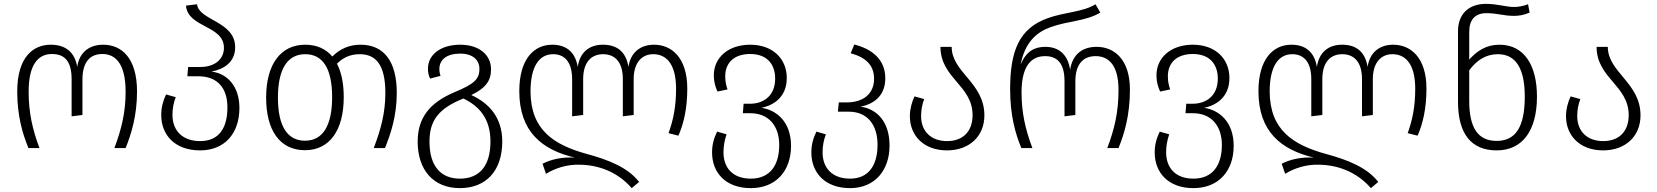

<svg xmlns="http://www.w3.org/2000/svg" viewBox="-20 -765 8560 992"><path d="M127 0H184C147 -98 128 -185 128 -292C128 -434 179 -486 248 -486C307 -486 350 -457 350 -356V-164L406 -171V-355C406 -449 449 -486 509 -486C570 -486 629 -445 629 -291C629 -185 608 -98 571 0H629C659 -74 688 -169 688 -292C688 -467 607 -534 513 -534C440 -534 389 -493 379 -419C367 -493 321 -534 242 -534C153 -534 69 -472 69 -292C69 -169 96 -74 127 0Z M1072 -395C1136 -407 1195 -443 1195 -521C1195 -656 1008 -658 998 -743L941 -736C950 -621 1137 -635 1137 -518C1137 -456 1086 -419 1016 -419H952L948 -371H1004C1105 -371 1155 -309 1155 -210C1155 -103 1111 -36 1014 -36C925 -36 871 -88 871 -172C871 -205 877 -234 888 -263L838 -277C822 -243 813 -210 813 -171C813 -67 884 12 1014 12C1140 12 1217 -75 1217 -207C1217 -323 1150 -387 1072 -395Z M1843 -534C1783 -534 1736 -512 1697 -473C1663 -513 1616 -534 1557 -534C1429 -534 1355 -431 1355 -261C1355 -91 1426 11 1556 11C1683 11 1756 -92 1756 -263C1756 -334 1744 -392 1721 -436C1754 -469 1792 -485 1839 -485C1924 -485 1971 -427 1971 -285C1971 -182 1948 -97 1911 0H1969C1998 -72 2030 -164 2030 -286C2030 -447 1964 -534 1843 -534ZM1556 -38C1464 -38 1416 -114 1416 -261C1416 -411 1467 -485 1557 -485C1648 -485 1696 -411 1696 -263C1696 -113 1646 -38 1556 -38Z M2415 -274C2492 -311 2517 -350 2517 -407C2517 -481 2456 -534 2358 -534C2262 -534 2191 -487 2191 -409C2191 -390 2195 -374 2202 -359L2256 -373C2253 -382 2250 -393 2250 -408C2250 -456 2287 -488 2358 -488C2424 -488 2457 -454 2457 -409C2457 -356 2430 -331 2329 -289C2199 -234 2138 -156 2138 -33C2138 113 2219 207 2356 207C2489 207 2575 120 2575 -34C2575 -156 2509 -231 2415 -274ZM2356 158C2260 158 2199 96 2199 -33C2199 -139 2242 -203 2374 -256C2458 -216 2514 -150 2514 -34C2514 91 2458 158 2356 158Z M3359 -534C3287 -534 3237 -492 3227 -419C3215 -493 3173 -534 3095 -534C3022 -534 2975 -492 2965 -419C2953 -493 2909 -534 2833 -534C2738 -534 2663 -459 2663 -294C2663 -85 2780 9 2949 49C2883 46 2828 58 2783 81L2801 133C2847 105 2907 84 2975 86C3068 87 3168 120 3244 207L3282 175C3225 101 3125 61 3014 31C2842 -16 2722 -93 2721 -292C2721 -419 2764 -485 2838 -485C2895 -485 2936 -447 2936 -356V-164L2993 -171V-356C2993 -446 3037 -485 3096 -485C3156 -485 3198 -446 3198 -356V-164L3254 -171V-356C3254 -446 3300 -485 3355 -485C3414 -485 3473 -446 3473 -306C3473 -216 3459 -145 3434 -77L3485 -64C3512 -124 3531 -204 3531 -307C3531 -467 3450 -534 3359 -534Z M3914 -208C3983 -222 4045 -268 4045 -362C4045 -461 3973 -534 3856 -534C3744 -534 3668 -469 3668 -375C3668 -343 3676 -316 3687 -292L3739 -303C3732 -322 3727 -343 3727 -371C3727 -439 3771 -486 3856 -486C3944 -486 3985 -432 3985 -359C3985 -268 3923 -229 3855 -229H3822L3818 -180H3857C3952 -180 4006 -114 4006 -16C4006 88 3959 158 3859 158C3770 158 3718 106 3718 22C3718 -12 3724 -42 3734 -71L3685 -85C3668 -50 3659 -17 3659 23C3659 127 3729 207 3859 207C3990 207 4067 117 4067 -11C4067 -139 3989 -197 3914 -208Z M4426 -214C4498 -228 4554 -272 4554 -361C4554 -455 4489 -511 4394 -535L4375 -490C4455 -468 4496 -427 4496 -358C4496 -277 4436 -236 4356 -236H4314L4309 -188H4365C4465 -188 4514 -116 4514 -17C4514 86 4470 158 4372 158C4283 158 4230 106 4230 22C4230 -12 4236 -42 4247 -71L4198 -85C4181 -50 4172 -17 4172 23C4172 127 4242 207 4372 207C4499 207 4576 116 4576 -13C4576 -135 4512 -202 4426 -214Z M4897 -523H4839C4839 -361 5005 -324 5005 -170C5005 -92 4961 -36 4873 -36C4791 -36 4739 -86 4739 -165C4739 -196 4744 -225 4755 -253L4705 -267C4690 -235 4681 -200 4681 -164C4681 -67 4750 12 4873 12C4985 12 5066 -58 5066 -169C5066 -338 4897 -391 4897 -523Z M5257 0H5314C5277 -98 5258 -185 5258 -287C5258 -413 5300 -475 5380 -475C5437 -475 5480 -444 5480 -346V-164L5536 -171V-344C5536 -438 5580 -475 5641 -475C5700 -475 5759 -438 5759 -301C5759 -185 5738 -98 5701 0H5759C5789 -74 5818 -169 5818 -302C5818 -458 5737 -523 5646 -523C5570 -523 5521 -482 5509 -405C5497 -482 5452 -523 5381 -523C5328 -523 5283 -503 5253 -431C5276 -547 5335 -598 5406 -624C5499 -658 5590 -655 5665 -700L5640 -743C5578 -703 5477 -702 5393 -671C5244 -618 5199 -499 5199 -304C5199 -169 5226 -74 5257 0Z M6201 -208C6270 -222 6332 -268 6332 -362C6332 -461 6260 -534 6143 -534C6031 -534 5955 -469 5955 -375C5955 -343 5963 -316 5974 -292L6026 -303C6019 -322 6014 -343 6014 -371C6014 -439 6058 -486 6143 -486C6231 -486 6272 -432 6272 -359C6272 -268 6210 -229 6142 -229H6109L6105 -180H6144C6239 -180 6293 -114 6293 -16C6293 88 6246 158 6146 158C6057 158 6005 106 6005 22C6005 -12 6011 -42 6021 -71L5972 -85C5955 -50 5946 -17 5946 23C5946 127 6016 207 6146 207C6277 207 6354 117 6354 -11C6354 -139 6276 -197 6201 -208Z M7178 -534C7106 -534 7056 -492 7046 -419C7034 -493 6992 -534 6914 -534C6841 -534 6794 -492 6784 -419C6772 -493 6728 -534 6652 -534C6557 -534 6482 -459 6482 -294C6482 -85 6599 9 6768 49C6702 46 6647 58 6602 81L6620 133C6666 105 6726 84 6794 86C6887 87 6987 120 7063 207L7101 175C7044 101 6944 61 6833 31C6661 -16 6541 -93 6540 -292C6540 -419 6583 -485 6657 -485C6714 -485 6755 -447 6755 -356V-164L6812 -171V-356C6812 -446 6856 -485 6915 -485C6975 -485 7017 -446 7017 -356V-164L7073 -171V-356C7073 -446 7119 -485 7174 -485C7233 -485 7292 -446 7292 -306C7292 -216 7278 -145 7253 -77L7304 -64C7331 -124 7350 -204 7350 -307C7350 -467 7269 -534 7178 -534Z M7727 -534C7658 -534 7610 -501 7571 -457V-600C7571 -662 7600 -697 7660 -697C7716 -697 7748 -683 7802 -683C7828 -683 7853 -687 7883 -700L7875 -743C7845 -732 7823 -729 7802 -729C7759 -729 7719 -745 7657 -745C7569 -745 7513 -693 7513 -604V-236C7514 -74 7581 12 7713 12C7843 12 7921 -86 7921 -266C7921 -426 7856 -534 7727 -534ZM7713 -37C7617 -37 7571 -103 7571 -244V-402C7609 -452 7655 -485 7719 -485C7810 -485 7858 -414 7858 -266C7858 -108 7810 -37 7713 -37Z M8287 -523H8229C8229 -361 8395 -324 8395 -170C8395 -92 8351 -36 8263 -36C8181 -36 8129 -86 8129 -165C8129 -196 8134 -225 8145 -253L8095 -267C8080 -235 8071 -200 8071 -164C8071 -67 8140 12 8263 12C8375 12 8456 -58 8456 -169C8456 -338 8287 -391 8287 -523Z"/></svg>

Font: FiraGO Light
Style: Regular
Weight: 300
Designer: bBox Type
Foundry: bBox Type GmbH
Version: Version 1.001;PS 001.001;hotconv 1.0.88;makeotf.lib2.5.64775